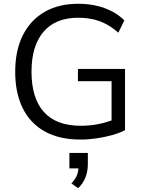

<svg xmlns="http://www.w3.org/2000/svg" viewBox="-20 -734 766 1022"><path d="M408.6 8.9Q295.8 8.9 218.2 -34.3Q140.7 -77.5 100.8 -158.5Q60.9 -239.5 60.9 -352.1Q60.9 -464.1 101 -545Q141.1 -626 216.2 -670Q291.4 -713.9 397 -713.9Q447 -713.9 491.7 -703.9Q536.4 -693.9 574.6 -674.3Q612.8 -654.7 641.9 -625.5L610 -560Q561.9 -602.3 511.1 -620.9Q460.2 -639.6 396.4 -639.6Q275.4 -639.6 211.6 -564.8Q147.7 -490 147.7 -352.1Q147.7 -211.6 213.6 -138Q279.5 -64.5 410.9 -64.5Q459.3 -64.5 505.1 -73.8Q550.9 -83.1 592 -99.8L573.9 -52.9V-301.9H394.9V-367.2H645.4V-40.9Q617.6 -26.5 578 -15.3Q538.3 -4.1 494.4 2.4Q450.5 8.9 408.6 8.9ZM395.9 267.9 360 242.3Q382.5 218.2 390.3 196.9Q398 175.6 398 151.5L418.6 162.3H349.4V79.9H447.6V140Q447.6 177.3 435.1 209.7Q422.6 242 395.9 267.9Z"/></svg>

Font: Nunito Sans 12pt ExtraLight
Style: Regular
Weight: 200
Version: Version 3.101;gftools[0.9.27]